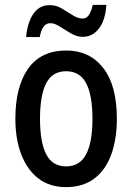

<svg xmlns="http://www.w3.org/2000/svg" viewBox="-20 -757 542 787"><path d="M459 -270Q459 -187 436 -123.5Q413 -60 366.5 -25Q320 10 250 10Q184 10 138 -25Q92 -60 67.5 -123Q43 -186 43 -270Q43 -402 95.5 -476Q148 -550 252 -550Q347 -550 403 -478.5Q459 -407 459 -270ZM144 -270Q144 -174 169.5 -124.5Q195 -75 251 -75Q307 -75 333 -124.5Q359 -174 359 -270Q359 -367 333 -416Q307 -465 251 -465Q195 -465 169.5 -416Q144 -367 144 -270ZM87 -605Q90 -640 101 -670Q112 -700 132.5 -718Q153 -736 184 -736Q210 -736 233 -722.5Q256 -709 277.5 -695Q299 -681 319 -681Q335 -681 345 -696.5Q355 -712 360 -737H416Q412 -674 385.5 -640Q359 -606 319 -606Q295 -606 271 -620Q247 -634 225.5 -648Q204 -662 186 -662Q153 -662 143 -605Z"/></svg>

Font: Noto Sans Telugu Condensed Medium
Style: Regular
Weight: 500
Width: 3
Designer: Jelle Bosma - Monotype Design Team
Foundry: Monotype Imaging Inc.
Version: Version 2.005; ttfautohint (v1.8.4.7-5d5b)